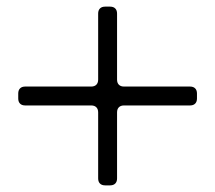

<svg xmlns="http://www.w3.org/2000/svg" viewBox="-20 -653 648 579"><path d="M354 -392H553Q563 -392 568.5 -386.5Q574 -381 574 -371V-356Q574 -346 568.5 -340.5Q563 -335 553 -335H354Q344 -335 338.5 -329.5Q333 -324 333 -314V-115Q333 -105 327.5 -99.5Q322 -94 312 -94H297Q287 -94 281.5 -99.5Q276 -105 276 -115V-314Q276 -324 270.5 -329.5Q265 -335 255 -335H56Q46 -335 40.5 -340.5Q35 -346 35 -356V-371Q35 -381 40.5 -386.5Q46 -392 56 -392H255Q265 -392 270.5 -397.5Q276 -403 276 -413V-612Q276 -622 281.5 -627.5Q287 -633 297 -633H312Q322 -633 327.5 -627.5Q333 -622 333 -612V-413Q333 -403 338.5 -397.5Q344 -392 354 -392Z"/></svg>

Font: Shippori Mincho B1 Medium
Style: Regular
Weight: 500
Designer: FONTDASU
Foundry: FONTDASU / Google Inc. / but / Adobe
Version: Version 3.110; ttfautohint (v1.8.3)